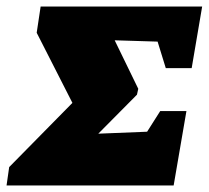

<svg xmlns="http://www.w3.org/2000/svg" viewBox="-64 -566 639 586"><path d="M-44 0 -36 -56 157 -252 48 -466 60 -546H553L521 -358H442L417 -439L286 -443L358 -295L354 -277L236 -158L385 -164L425 -227H505L466 0Z"/></svg>

Font: Piazzolla SC Black
Style: Italic
Weight: 900
Italic angle: -11.3°
Designer: Juan Pablo del Peral
Foundry: Huerta Tipografica
Version: Version 1.330